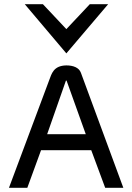

<svg xmlns="http://www.w3.org/2000/svg" viewBox="-20 -890 627 910"><path d="M294.5 -637 492.5 -870H405.5L294.5 -752L183.5 -870H97.5ZM363.5 -545C354.5 -570 326.5 -580 294.5 -580C232.5 -579 224.5 -539 213.5 -511L22.5 0H109.5L174.5 -178H412.5L478.5 0H564.5ZM292.5 -508H295.5L386.5 -254H203.5Z"/></svg>

Font: Charger
Style: Bd
Weight: 400
Designer: Jasper
Foundry: Cannot Into Space Fonts
Version: Version 0.98